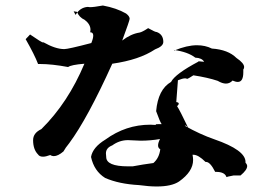

<svg xmlns="http://www.w3.org/2000/svg" viewBox="-20 -714 976 696"><path d="M548 -38Q520 -38 484 -43Q411 -47 361 -69Q321 -94 310 -145Q316 -180 362 -208Q436 -262 525 -262L546 -261Q544 -262 544 -263Q544 -264 556 -264H566Q560 -272 546 -311Q553 -390 600 -417Q615 -446 700 -491Q699 -491 699 -492L720 -490Q712 -504 688 -505Q661 -526 610 -533L612 -531Q658 -550 694 -550Q724 -550 748 -538Q807 -534 837 -504Q865 -485 865 -471Q865 -466 862 -462V-452Q862 -417 842 -417Q834 -417 823 -422Q813 -411 799 -411Q786 -411 769 -421Q733 -433 681 -441Q663 -429 658 -428Q656 -430 651 -430Q642 -430 625 -423L619 -344Q628 -343 628 -338Q628 -335 622 -329Q631 -316 664 -247Q657 -259 652 -259L650 -258Q705 -227 757 -209Q870 -170 870 -127V-124Q876 -118 876 -112Q876 -98 852 -78H827Q801 -73 801 -72Q795 -91 763 -91H760Q742 -127 727 -127H725Q699 -153 681 -153H678Q680 -142 680 -134Q680 -92 629 -56Q602 -38 548 -38ZM461 -111Q498 -118 536 -123Q557 -141 561 -173Q553 -177 553 -187Q553 -196 560 -210Q525 -204 490 -204L444 -206Q413 -206 387 -187Q364 -178 364 -158L365 -145Q365 -111 444 -111ZM136 -146Q123 -146 118 -154Q100 -172 100 -206Q100 -232 130 -246Q227 -342 286 -483Q237 -479 227 -471Q168 -482 125 -482H118Q105 -516 73 -572L89 -589Q131 -560 136 -560H137V-561Q181 -536 213 -536Q227 -536 311 -558Q318 -575 318 -585Q318 -597 307 -597L308 -606Q308 -626 287 -642Q267 -651 259 -671L247 -673L254 -660Q270 -687 298 -689L306 -688Q320 -688 353 -694Q402 -685 437 -665Q450 -655 450 -646Q450 -640 423 -567Q454 -591 486 -596Q496 -598 517 -612Q542 -598 547 -598H548Q572 -589 572 -562Q572 -546 542 -535Q485 -497 387 -483Q297 -284 231 -195Q217 -178 210 -165Q190 -148 175 -148Q168 -148 162 -152Q146 -146 136 -146Z"/></svg>

Font: Xiangcui Kesong Xiangcui Kesong
Style: Regular
Weight: 400
Version: Version 1.501;March 28, 2024;FontCreator 14.0.0.2814 64-bit